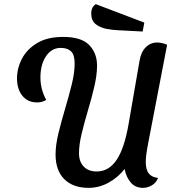

<svg xmlns="http://www.w3.org/2000/svg" viewBox="-20 -884 834 926"><path d="M407 22Q332 22 290 -20Q248 -62 248 -139Q248 -185 262 -242Q276 -299 294 -359.5Q312 -420 326 -476.5Q340 -533 340 -578Q340 -620 322.5 -636.5Q305 -653 273 -653Q229 -653 202 -613Q175 -573 175 -510Q175 -453 203 -402Q183 -390 159 -390Q114 -390 88 -422Q62 -454 62 -506Q62 -555 86 -601Q110 -647 159.5 -676.5Q209 -706 284 -706Q372 -706 410 -667Q448 -628 448 -568Q448 -522 435 -466.5Q422 -411 404.5 -352.5Q387 -294 374 -240Q361 -186 361 -145Q361 -105 383.5 -81Q406 -57 446 -57Q505 -57 542.5 -113Q580 -169 600 -285L653 -591Q660 -633 683 -656Q706 -679 738 -679Q761 -679 786 -668L695 -195Q688 -159 685.5 -138.5Q683 -118 683 -103Q683 -66 697.5 -47.5Q712 -29 742 -26Q734 -3 713 9.5Q692 22 670 22Q632 22 610 -4.5Q588 -31 581 -69Q549 -28 503.5 -3Q458 22 407 22ZM668 -732 553 -738Q523 -739 492.5 -745Q462 -751 441 -768Q420 -785 420 -819Q420 -850 442 -864L676 -775Z"/></svg>

Font: Sansita Swashed
Style: Regular
Weight: 400
Designer: Pablo Cosgaya
Foundry: Omnibus-Type
Version: Version 1.003; ttfautohint (v1.8.3)